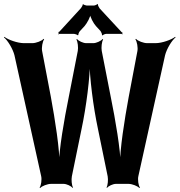

<svg xmlns="http://www.w3.org/2000/svg" viewBox="-39 -929 907 970"><path d="M521 -437 475 -672C472 -688 475 -719 482 -729L479 -732C472 -722 447 -711 433 -711H396C382 -711 357 -722 350 -732L347 -729C354 -719 357 -688 354 -672L308 -437C285 -323 259 -176 258 -88H262C263 -176 239 -324 218 -439L174 -670C170 -688 176 -720 184 -730L181 -733C173 -722 142 -711 125 -711H82C50 -711 2 -728 -17 -743L-19 -740C0 -725 26 -682 34 -650L169 -39C173 -23 169 9 161 18L164 21C172 11 201 0 218 0H283C297 0 321 11 327 20L330 18C323 8 321 -22 324 -38L373 -277C397 -390 416 -539 416 -627H413C413 -539 432 -390 456 -277L505 -38C508 -22 506 8 499 18L502 20C508 11 532 0 546 0H611C628 0 657 11 665 21L668 18C660 9 656 -23 660 -39L795 -650C803 -682 829 -725 848 -740L846 -743C827 -728 779 -711 747 -711H704C687 -711 656 -722 648 -733L645 -730C653 -720 659 -688 655 -670L611 -438C590 -324 566 -175 567 -88H571C570 -175 544 -323 521 -437ZM576 -766 464 -887C461 -891 454 -904 456 -907L453 -909C451 -905 439 -901 435 -901H399C395 -901 383 -905 381 -908L379 -907C380 -904 373 -891 370 -888L261 -769C260 -768 258 -768 257 -768L256 -765C256 -764 258 -763 258 -762C258 -760 256 -758 255 -757L257 -755C258 -756 260 -758 262 -758H335C339 -758 351 -754 353 -751L357 -752C355 -755 361 -768 364 -771L388 -797C401 -812 419 -845 419 -861H415C415 -845 433 -811 446 -797L469 -772C472 -768 478 -755 476 -752L480 -750C481 -754 494 -758 498 -758H575C576 -758 577 -756 578 -755L581 -758C580 -759 578 -760 578 -761C578 -762 579 -762 580 -763L578 -766Z"/></svg>

Font: Asimov
Style: EdgeNar
Weight: 500
Designer: Google
Version: Version 2.000980: 2014